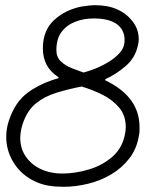

<svg xmlns="http://www.w3.org/2000/svg" viewBox="-20 -671 594 739"><path d="M224 48Q194 48 166.5 43.5Q139 39 112 26Q61 1 32.5 -45Q4 -91 4 -144Q4 -176 14 -206Q38 -279 87.5 -315Q137 -351 205 -370V-374Q174 -394 159.5 -421.5Q145 -449 145 -485Q145 -554 188.5 -594Q232 -634 295 -646Q308 -648 321 -649.5Q334 -651 347 -651Q370 -651 392 -647Q414 -643 433 -634Q467 -619 490.5 -588.5Q514 -558 514 -520Q514 -509 511 -497Q501 -449 464 -417Q427 -385 385 -366V-362Q517 -299 517 -182Q517 -175 517 -167Q517 -159 515 -151Q507 -99 478 -61.5Q449 -24 407.5 0.5Q366 25 318 36.5Q270 48 224 48ZM301 -392H302Q322 -397 348 -407.5Q374 -418 398.5 -433Q423 -448 440 -466.5Q457 -485 459 -507Q463 -551 433 -575.5Q403 -600 340 -600Q302 -600 269 -587Q236 -574 216.5 -547.5Q197 -521 197 -478Q197 -451 214.5 -434.5Q232 -418 256.5 -408.5Q281 -399 301 -392ZM219 -3Q270 -3 323 -19Q376 -35 414.5 -69.5Q453 -104 462 -160Q463 -166 463.5 -171.5Q464 -177 464 -182Q464 -227 438.5 -257Q413 -287 374 -306.5Q335 -326 294 -338Q243 -328 197 -314Q151 -300 117 -272Q83 -244 66 -190Q62 -177 60 -164Q58 -151 58 -140Q58 -99 79.5 -68Q101 -37 137.5 -20Q174 -3 219 -3Z"/></svg>

Font: Twinkle Star
Style: Regular
Weight: 400
Designer: Robert E. Leuschke
Foundry: Robert E. Leuschke
Version: Version 2.010; ttfautohint (v1.8.3)